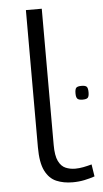

<svg xmlns="http://www.w3.org/2000/svg" viewBox="-54 -775 440 820"><g transform="rotate(-5 166.5 -365.0)"><path d="M157 -740V-156Q157 -110 168.5 -86.5Q180 -63 199 -55Q218 -47 240 -47Q257 -47 275 -50.5Q293 -54 311 -59L319 -7Q299 0 275 5Q251 10 224 10Q185 10 154.5 -3Q124 -16 106.5 -51Q89 -86 89 -152V-740ZM297 -338Q281 -338 275 -344Q269 -350 269 -367Q269 -385 274.5 -391Q280 -397 297 -397Q314 -397 319.5 -391Q325 -385 325 -367Q325 -350 319.5 -344Q314 -338 297 -338Z"/></g></svg>

Font: Georama Extended Light
Style: Regular
Weight: 300
Width: 7
Designer: Jean-Baptiste Levee
Foundry: Production Type
Version: Version 1.000